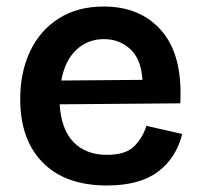

<svg xmlns="http://www.w3.org/2000/svg" viewBox="-20 -556 617 589"><path d="M308 13Q181 13 111.5 -57Q42 -127 42 -252Q42 -335 72.5 -399Q103 -463 160.5 -499.5Q218 -536 298 -536Q412 -536 476.5 -460.5Q541 -385 533 -239L163 -236Q168 -158 206 -119.5Q244 -81 308 -81Q367 -81 393 -108.5Q419 -136 429 -170L539 -145Q521 -72 465 -29.5Q409 13 308 13ZM299 -436Q249 -436 214 -403Q179 -370 168 -309L417 -311Q413 -375 379.5 -405.5Q346 -436 299 -436Z"/></svg>

Font: Bricolage Grotesque 12pt SemiBold
Style: Regular
Weight: 600
Designer: Mathieu Triay
Foundry: Atelier Triay
Version: Version 1.001; ttfautohint (v1.8.4.7-5d5b);gftools[0.9.33.de